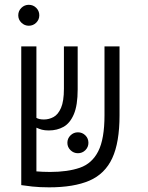

<svg xmlns="http://www.w3.org/2000/svg" viewBox="-20 -782 626 811"><path d="M187.5 9.3Q147.5 9.3 116.2 5.9Q85 2.4 70.3 0H69.8V-585.9H133.8V-284.2Q145 -277.3 165.5 -277.3Q187 -277.3 206.3 -287.8Q225.6 -298.3 237.8 -326.4Q250 -354.5 250 -407.2V-585.9H308.1V-404.3Q308.1 -337.4 292 -299.6Q275.9 -261.7 248.5 -246.3Q221.2 -231 186.5 -231Q168.9 -231 157.2 -234.1Q145.5 -237.3 133.8 -242.7V-58.1Q145.5 -57.1 160.2 -56.4Q174.8 -55.7 191.4 -55.7Q266.1 -55.7 317.4 -73.5Q368.7 -91.3 395 -143.1Q421.4 -194.8 421.4 -295.9V-585.9H484.9V-294.9Q484.9 -180.2 454.1 -113.8Q423.3 -47.4 357.7 -19Q292 9.3 187.5 9.3ZM309.1 -134.8Q291 -134.8 277.8 -147.7Q264.6 -160.6 264.6 -178.7Q264.6 -197.3 277.8 -210.2Q291 -223.1 309.1 -223.1Q327.6 -223.1 340.6 -210.2Q353.5 -197.3 353.5 -178.7Q353.5 -160.6 340.6 -147.7Q327.6 -134.8 309.1 -134.8ZM101.6 -673.3Q83.5 -673.3 70.3 -686.3Q57.1 -699.2 57.1 -717.3Q57.1 -735.8 70.3 -748.8Q83.5 -761.7 101.6 -761.7Q120.1 -761.7 133.1 -748.8Q146 -735.8 146 -717.3Q146 -699.2 133.1 -686.3Q120.1 -673.3 101.6 -673.3Z"/></svg>

Font: Cascadia Mono PL Light
Style: Regular
Weight: 300
Monospace: yes
Designer: Aaron Bell
Foundry: Saja Typeworks
Version: Version 2404.023; ttfautohint (v1.8.4)